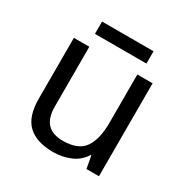

<svg xmlns="http://www.w3.org/2000/svg" viewBox="-158 -813 933 959"><g transform="rotate(30 309.0 -333.5)"><path d="M533 -536V0H461L448 -71H444Q418 -29 372 -9.5Q326 10 274 10Q177 10 128 -36.5Q79 -83 79 -185V-536H168V-191Q168 -63 287 -63Q376 -63 410.5 -113Q445 -163 445 -257V-536ZM457 -677V-606H160V-677Z"/></g></svg>

Font: Noto Sans Mandaic
Style: Regular
Weight: 400
Designer: Monotype Design Team
Foundry: Monotype Imaging Inc.
Version: Version 2.002; ttfautohint (v1.8.4.7-5d5b)